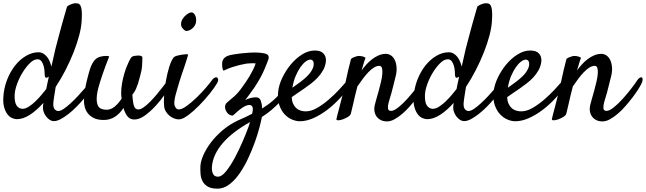

<svg xmlns="http://www.w3.org/2000/svg" viewBox="-30 -718 3950 1174"><path d="M310.5 -186.5Q305.7 -156.2 301.3 -128.9Q296.9 -101.6 295.9 -85Q294.9 -60.5 304.7 -49.8Q314.5 -39.1 326.2 -39.1Q339.8 -39.1 359.9 -52.7Q379.9 -66.4 402.3 -86.9Q424.8 -107.4 447.3 -131.8Q469.7 -156.2 488.8 -178.2Q507.8 -200.2 521 -216.8Q534.2 -233.4 539.1 -238.3Q544.9 -244.1 551.3 -245.1Q557.6 -246.1 561.5 -243.2Q565.4 -240.2 565.4 -232.4Q565.4 -224.6 557.6 -212.9Q545.9 -194.3 527.3 -169.4Q508.8 -144.5 486.3 -118.2Q463.9 -91.8 439 -66.4Q414.1 -41 389.2 -21.5Q364.3 -2 341.3 10.3Q318.4 22.5 299.8 22.5Q286.1 22.5 273.9 14.6Q261.7 6.8 252 -5.9Q242.2 -18.6 236.8 -34.2Q231.4 -49.8 232.4 -65.4Q233.4 -72.3 235.4 -88.9Q194.3 -43 152.8 -16.1Q111.3 10.7 73.2 10.7Q59.6 10.7 43.9 3.9Q28.3 -2.9 16.1 -18.6Q3.9 -34.2 -3.9 -59.6Q-11.7 -85 -9.8 -121.1Q-6.8 -177.7 12.7 -228.5Q32.2 -279.3 62 -316.9Q91.8 -354.5 129.4 -376.5Q167 -398.4 205.1 -398.4Q221.7 -398.4 235.4 -390.1Q249 -381.8 258.8 -368.7Q268.6 -355.5 274.9 -339.8Q281.2 -324.2 284.2 -310.5Q291 -338.9 296.9 -366.2Q302.7 -393.6 308.6 -418Q318.4 -454.1 329.1 -496.1Q338.9 -532.2 351.6 -579.1Q364.3 -626 379.9 -677.7Q389.6 -685.5 398.4 -689.5Q407.2 -693.4 415 -695.3Q423.8 -698.2 431.6 -698.2Q441.4 -698.2 449.2 -695.8Q457 -693.4 462.4 -683.1Q467.8 -672.9 469.7 -652.3Q471.7 -631.8 469.7 -596.7Q467.8 -553.7 454.6 -502.9Q441.4 -452.1 419.9 -397.9Q398.4 -343.8 370.6 -289.6Q342.8 -235.4 310.5 -186.5ZM252.9 -173.8Q256.8 -192.4 260.3 -210.9Q263.7 -229.5 268.6 -249Q266.6 -248 265.1 -247.1Q263.7 -246.1 261.7 -245.1Q251 -240.2 247.1 -245.6Q243.2 -251 243.2 -262.7Q243.2 -268.6 242.2 -283.7Q241.2 -298.8 236.8 -314.9Q232.4 -331.1 223.6 -343.3Q214.8 -355.5 199.2 -355.5Q176.8 -355.5 153.3 -332.5Q129.9 -309.6 109.4 -276.9Q88.9 -244.1 75.2 -207Q61.5 -169.9 59.6 -140.6Q57.6 -93.8 71.3 -73.2Q85 -52.7 108.4 -52.7Q126 -52.7 147 -66.4Q168 -80.1 188 -99.6Q208 -119.1 225.1 -139.6Q242.2 -160.2 252.9 -173.8Z M604.5 15.6Q567.4 15.6 543.9 3.9Q520.5 -7.8 507.3 -24.9Q494.1 -42 488.8 -62Q483.4 -82 483.4 -98.6Q483.4 -127.9 488.3 -160.6Q493.2 -193.4 500 -221.2Q506.8 -249 512.2 -268.6Q517.6 -288.1 519.5 -293Q528.3 -321.3 542.5 -342.3Q556.6 -363.3 582 -371.1Q591.8 -373 602.5 -375Q611.3 -376 620.6 -376Q629.9 -376 637.7 -373Q611.3 -305.7 596.2 -260.7Q581.1 -215.8 573.2 -187.5Q564.5 -155.3 562.5 -135.7Q557.6 -91.8 570.3 -69.3Q583 -46.9 622.1 -46.9Q647.5 -46.9 670.9 -65.9Q694.3 -85 713.9 -115.2Q710.9 -130.9 710.9 -147.5Q710.9 -178.7 716.3 -208.5Q721.7 -238.3 729 -264.2Q736.3 -290 744.6 -310.5Q752.9 -331.1 758.8 -342.8Q769.5 -366.2 778.3 -371.6Q787.1 -377 806.6 -377.9Q814.5 -378.9 819.8 -378.4Q825.2 -377.9 829.1 -377Q840.8 -374 840.8 -365.2Q840.8 -349.6 838.9 -318.4Q836.9 -287.1 827.1 -253.9Q820.3 -226.6 814 -207.5Q807.6 -188.5 801.8 -175.3Q795.9 -162.1 790 -153.8Q784.2 -145.5 779.3 -138.7Q781.2 -109.4 784.2 -91.8Q787.1 -74.2 791.5 -64.9Q795.9 -55.7 802.2 -52.2Q808.6 -48.8 816.4 -48.8Q830.1 -48.8 848.6 -62Q867.2 -75.2 887.2 -95.2Q907.2 -115.2 927.2 -139.2Q947.3 -163.1 963.9 -184.6Q980.5 -206.1 992.2 -222.2Q1003.9 -238.3 1006.8 -242.2Q1013.7 -251 1020 -252.9Q1026.4 -254.9 1030.3 -251.5Q1034.2 -248 1034.7 -240.7Q1035.2 -233.4 1030.3 -224.6Q1010.7 -187.5 981.9 -146Q953.1 -104.5 920.4 -69.3Q887.7 -34.2 854.5 -10.7Q821.3 12.7 792 12.7Q765.6 12.7 750.5 -5.4Q735.4 -23.4 724.6 -57.6Q702.1 -22.5 671.9 -3.4Q641.6 15.6 604.5 15.6Z M1167 -575.2Q1164.1 -564.5 1155.8 -554.2Q1147.5 -543.9 1137.2 -537.6Q1127 -531.2 1116.2 -529.3Q1105.5 -527.3 1098.6 -533.2Q1078.1 -548.8 1077.1 -566.9Q1076.2 -585 1085.9 -601.1Q1095.7 -617.2 1110.4 -628.4Q1125 -639.6 1135.7 -641.6Q1146.5 -643.6 1153.8 -637.2Q1161.1 -630.9 1165 -620.6Q1168.9 -610.4 1169.4 -597.7Q1169.9 -585 1167 -575.2ZM1032.2 -367.2Q1037.1 -373 1050.8 -377Q1064.5 -380.9 1079.1 -383.3Q1093.8 -385.7 1106 -386.2Q1118.2 -386.7 1120.1 -385.7Q1121.1 -384.8 1115.2 -365.2Q1109.4 -345.7 1100.6 -319.3Q1091.8 -293 1082 -265.1Q1072.3 -237.3 1067.4 -219.7Q1062.5 -202.1 1055.7 -180.2Q1048.8 -158.2 1043.5 -137.2Q1038.1 -116.2 1036.1 -97.7Q1034.2 -79.1 1039.1 -69.3Q1043.9 -57.6 1049.8 -53.2Q1055.7 -48.8 1062.5 -48.8Q1082 -48.8 1111.8 -70.3Q1141.6 -91.8 1172.4 -121.6Q1203.1 -151.4 1229.5 -182.1Q1255.9 -212.9 1268.6 -231.4Q1276.4 -241.2 1284.7 -244.1Q1293 -247.1 1298.3 -243.2Q1303.7 -239.3 1304.2 -230.5Q1304.7 -221.7 1297.9 -210Q1282.2 -182.6 1252 -145Q1221.7 -107.4 1187.5 -72.8Q1153.3 -38.1 1120.6 -13.7Q1087.9 10.7 1067.4 11.7Q1050.8 12.7 1034.7 6.3Q1018.6 0 1005.4 -11.2Q992.2 -22.5 983.4 -37.6Q974.6 -52.7 973.6 -69.3Q970.7 -93.8 973.6 -136.2Q976.6 -178.7 984.4 -223.1Q992.2 -267.6 1004.4 -307.6Q1016.6 -347.7 1032.2 -367.2Z M1734.4 -157.2Q1727.5 -147.5 1712.4 -128.9Q1697.3 -110.4 1676.3 -88.9Q1655.3 -67.4 1628.4 -44.4Q1601.6 -21.5 1571.3 -2.9Q1567.4 19.5 1556.6 61Q1545.9 102.5 1528.3 151.4Q1510.7 200.2 1487.3 250.5Q1463.9 300.8 1435.1 342.3Q1406.2 383.8 1372.1 409.7Q1337.9 435.5 1299.8 435.5Q1261.7 435.5 1240.2 422.9Q1218.8 410.2 1208.5 390.1Q1198.2 370.1 1196.3 346.2Q1194.3 322.3 1195.3 299.8Q1196.3 270.5 1212.9 231.9Q1229.5 193.4 1259.3 153.8Q1289.1 114.3 1331.1 78.6Q1373 43 1424.8 18.6Q1450.2 7.8 1471.7 -2.4Q1493.2 -12.7 1511.7 -22.5Q1519.5 -54.7 1513.2 -65.4Q1506.8 -76.2 1495.1 -76.2Q1477.5 -76.2 1453.6 -60.5Q1429.7 -44.9 1394.5 -11.7Q1384.8 -10.7 1377.4 -14.2Q1370.1 -17.6 1365.2 -22.5Q1359.4 -27.3 1355.5 -34.2Q1344.7 -50.8 1346.2 -67.4Q1347.7 -84 1361.3 -93.8Q1375 -104.5 1401.9 -128.4Q1428.7 -152.3 1454.1 -189.5Q1461.9 -200.2 1473.1 -216.3Q1484.4 -232.4 1495.6 -251.5Q1506.8 -270.5 1517.1 -291Q1527.3 -311.5 1533.2 -330.1Q1513.7 -333 1476.6 -329.1Q1457 -325.2 1434.6 -320.3Q1415 -315.4 1390.1 -307.6Q1365.2 -299.8 1337.9 -286.1Q1334 -288.1 1332 -293.9Q1330.1 -299.8 1329.1 -307.6Q1328.1 -316.4 1328.1 -327.1Q1328.1 -340.8 1332.5 -350.1Q1336.9 -359.4 1343.8 -365.2Q1350.6 -371.1 1358.4 -374.5Q1366.2 -377.9 1372.1 -379.9Q1378.9 -381.8 1398.9 -385.3Q1418.9 -388.7 1444.3 -391.6Q1469.7 -394.5 1497.1 -396Q1524.4 -397.5 1546.9 -396.5Q1592.8 -393.6 1605 -384.3Q1617.2 -375 1611.3 -355.5Q1604.5 -335.9 1585 -289.6Q1565.4 -243.2 1525.4 -182.6Q1508.8 -160.2 1495.1 -140.6Q1481.4 -121.1 1468.8 -106.4Q1485.4 -114.3 1502 -118.7Q1518.6 -123 1535.2 -123Q1557.6 -123 1564.9 -101.6Q1572.3 -80.1 1573.2 -54.7Q1612.3 -79.1 1643.1 -106.4Q1673.8 -133.8 1709 -176.8Q1717.8 -187.5 1725.1 -189.5Q1732.4 -191.4 1736.3 -187Q1740.2 -182.6 1740.2 -174.3Q1740.2 -166 1734.4 -157.2ZM1490.2 55.7Q1492.2 47.9 1494.6 41.5Q1497.1 35.2 1499 28.3Q1448.2 56.6 1406.2 88.4Q1364.3 120.1 1333.5 155.3Q1302.7 190.4 1285.2 228.5Q1267.6 266.6 1265.6 305.7Q1264.6 329.1 1272.9 345.7Q1281.2 362.3 1302.7 362.3Q1326.2 362.3 1353 328.6Q1379.9 294.9 1405.8 246.6Q1431.6 198.2 1454.1 146Q1476.6 93.8 1490.2 55.7Z M2117.2 -203.1Q2087.9 -160.2 2050.8 -119.6Q2013.7 -79.1 1972.2 -47.4Q1930.7 -15.6 1887.2 3.9Q1843.8 23.4 1802.7 23.4Q1781.2 23.4 1756.3 13.2Q1731.4 2.9 1710.9 -18.6Q1690.4 -40 1678.2 -74.2Q1666 -108.4 1670.9 -157.2Q1674.8 -197.3 1695.8 -241.7Q1716.8 -286.1 1747.6 -323.2Q1778.3 -360.4 1816.9 -384.8Q1855.5 -409.2 1894.5 -409.2Q1931.6 -409.2 1948.2 -390.6Q1964.8 -372.1 1962.9 -344.7Q1960 -314.5 1945.8 -289.1Q1931.6 -263.7 1912.1 -243.2Q1892.6 -222.7 1870.6 -206.1Q1848.6 -189.5 1829.1 -175.8Q1807.6 -161.1 1788.1 -147.9Q1768.6 -134.8 1753.9 -124Q1754.9 -99.6 1762.7 -83Q1770.5 -66.4 1782.2 -56.2Q1793.9 -45.9 1809.1 -41.5Q1824.2 -37.1 1839.8 -37.1Q1873 -37.1 1909.2 -58.1Q1945.3 -79.1 1980 -108.9Q2014.6 -138.7 2044.4 -170.9Q2074.2 -203.1 2093.8 -226.6Q2100.6 -234.4 2107.9 -235.8Q2115.2 -237.3 2119.6 -233.9Q2124 -230.5 2124 -222.2Q2124 -213.9 2117.2 -203.1ZM1867.2 -353.5Q1855.5 -353.5 1839.4 -341.8Q1823.2 -330.1 1807.6 -308.1Q1792 -286.1 1778.3 -254.4Q1764.6 -222.7 1757.8 -181.6Q1769.5 -190.4 1783.2 -199.7Q1796.9 -209 1810.5 -219.7Q1852.5 -252 1869.1 -276.4Q1885.7 -300.8 1887.7 -318.4Q1889.6 -336.9 1883.8 -345.2Q1877.9 -353.5 1867.2 -353.5Z M2336.9 24.4Q2314.5 24.4 2298.3 16.1Q2282.2 7.8 2272.5 -5.9Q2262.7 -19.5 2259.8 -37.6Q2256.8 -55.7 2261.7 -76.2Q2264.6 -89.8 2271.5 -112.8Q2278.3 -135.7 2285.6 -162.6Q2293 -189.5 2299.3 -216.3Q2305.7 -243.2 2307.6 -265.1Q2309.6 -287.1 2305.7 -301.3Q2301.8 -315.4 2289.1 -315.4Q2273.4 -315.4 2256.8 -305.2Q2240.2 -294.9 2223.1 -277.3Q2206.1 -259.8 2189 -236.8Q2171.9 -213.9 2155.3 -189.5Q2146.5 -156.2 2140.6 -131.3Q2134.8 -106.4 2130.4 -86.4Q2126 -66.4 2122.1 -51.3Q2118.2 -36.1 2115.2 -22.5Q2112.3 -12.7 2097.7 -3.4Q2083 5.9 2066.4 11.7Q2049.8 17.6 2037.6 17.6Q2025.4 17.6 2027.3 8.8Q2028.3 2.9 2033.7 -17.6Q2039.1 -38.1 2046.4 -65.9Q2053.7 -93.8 2061.5 -125Q2069.3 -156.2 2076.2 -184.6Q2081.1 -207 2086.9 -234.4Q2091.8 -257.8 2099.1 -289.1Q2106.4 -320.3 2116.2 -357.4Q2123 -363.3 2130.4 -366.7Q2137.7 -370.1 2145.5 -372.1Q2153.3 -375 2162.1 -376Q2169.9 -376 2177.7 -375Q2184.6 -374 2191.9 -371.6Q2199.2 -369.1 2205.1 -364.3Q2202.1 -357.4 2198.2 -345.2Q2194.3 -333 2190.4 -319.3Q2186.5 -303.7 2180.7 -287.1Q2193.4 -304.7 2209.5 -322.8Q2225.6 -340.8 2244.6 -355.5Q2263.7 -370.1 2285.2 -379.4Q2306.6 -388.7 2329.1 -388.7Q2347.7 -388.7 2362.3 -377.9Q2377 -367.2 2385.3 -348.1Q2393.6 -329.1 2395 -302.7Q2396.5 -276.4 2387.7 -245.1L2377 -202.1Q2372.1 -181.6 2364.7 -153.8Q2357.4 -126 2346.7 -92.8Q2340.8 -71.3 2342.3 -55.7Q2343.8 -40 2361.3 -40Q2378.9 -40 2405.8 -61.5Q2432.6 -83 2460 -113.3Q2487.3 -143.6 2511.7 -175.3Q2536.1 -207 2548.8 -226.6Q2557.6 -239.3 2565.4 -243.2Q2573.2 -247.1 2577.6 -244.1Q2582 -241.2 2582 -231Q2582 -220.7 2574.2 -205.1Q2567.4 -191.4 2553.2 -168.9Q2539.1 -146.5 2519.5 -121.1Q2500 -95.7 2477.5 -69.8Q2455.1 -43.9 2430.7 -22.9Q2406.2 -2 2382.3 11.2Q2358.4 24.4 2336.9 24.4Z M2819.3 -186.5Q2814.5 -156.2 2810.1 -128.9Q2805.7 -101.6 2804.7 -85Q2803.7 -60.5 2813.5 -49.8Q2823.2 -39.1 2835 -39.1Q2848.6 -39.1 2868.7 -52.7Q2888.7 -66.4 2911.1 -86.9Q2933.6 -107.4 2956.1 -131.8Q2978.5 -156.2 2997.6 -178.2Q3016.6 -200.2 3029.8 -216.8Q3043 -233.4 3047.9 -238.3Q3053.7 -244.1 3060.1 -245.1Q3066.4 -246.1 3070.3 -243.2Q3074.2 -240.2 3074.2 -232.4Q3074.2 -224.6 3066.4 -212.9Q3054.7 -194.3 3036.1 -169.4Q3017.6 -144.5 2995.1 -118.2Q2972.7 -91.8 2947.8 -66.4Q2922.9 -41 2897.9 -21.5Q2873 -2 2850.1 10.3Q2827.1 22.5 2808.6 22.5Q2794.9 22.5 2782.7 14.6Q2770.5 6.8 2760.7 -5.9Q2751 -18.6 2745.6 -34.2Q2740.2 -49.8 2741.2 -65.4Q2742.2 -72.3 2744.1 -88.9Q2703.1 -43 2661.6 -16.1Q2620.1 10.7 2582 10.7Q2568.4 10.7 2552.7 3.9Q2537.1 -2.9 2524.9 -18.6Q2512.7 -34.2 2504.9 -59.6Q2497.1 -85 2499 -121.1Q2502 -177.7 2521.5 -228.5Q2541 -279.3 2570.8 -316.9Q2600.6 -354.5 2638.2 -376.5Q2675.8 -398.4 2713.9 -398.4Q2730.5 -398.4 2744.1 -390.1Q2757.8 -381.8 2767.6 -368.7Q2777.3 -355.5 2783.7 -339.8Q2790 -324.2 2793 -310.5Q2799.8 -338.9 2805.7 -366.2Q2811.5 -393.6 2817.4 -418Q2827.1 -454.1 2837.9 -496.1Q2847.7 -532.2 2860.4 -579.1Q2873 -626 2888.7 -677.7Q2898.4 -685.5 2907.2 -689.5Q2916 -693.4 2923.8 -695.3Q2932.6 -698.2 2940.4 -698.2Q2950.2 -698.2 2958 -695.8Q2965.8 -693.4 2971.2 -683.1Q2976.6 -672.9 2978.5 -652.3Q2980.5 -631.8 2978.5 -596.7Q2976.6 -553.7 2963.4 -502.9Q2950.2 -452.1 2928.7 -397.9Q2907.2 -343.8 2879.4 -289.6Q2851.6 -235.4 2819.3 -186.5ZM2761.7 -173.8Q2765.6 -192.4 2769 -210.9Q2772.5 -229.5 2777.3 -249Q2775.4 -248 2773.9 -247.1Q2772.5 -246.1 2770.5 -245.1Q2759.8 -240.2 2755.9 -245.6Q2752 -251 2752 -262.7Q2752 -268.6 2751 -283.7Q2750 -298.8 2745.6 -314.9Q2741.2 -331.1 2732.4 -343.3Q2723.6 -355.5 2708 -355.5Q2685.5 -355.5 2662.1 -332.5Q2638.7 -309.6 2618.2 -276.9Q2597.7 -244.1 2584 -207Q2570.3 -169.9 2568.4 -140.6Q2566.4 -93.8 2580.1 -73.2Q2593.8 -52.7 2617.2 -52.7Q2634.8 -52.7 2655.8 -66.4Q2676.8 -80.1 2696.8 -99.6Q2716.8 -119.1 2733.9 -139.6Q2751 -160.2 2761.7 -173.8Z M3434.6 -203.1Q3405.3 -160.2 3368.2 -119.6Q3331.1 -79.1 3289.6 -47.4Q3248 -15.6 3204.6 3.9Q3161.1 23.4 3120.1 23.4Q3098.6 23.4 3073.7 13.2Q3048.8 2.9 3028.3 -18.6Q3007.8 -40 2995.6 -74.2Q2983.4 -108.4 2988.3 -157.2Q2992.2 -197.3 3013.2 -241.7Q3034.2 -286.1 3064.9 -323.2Q3095.7 -360.4 3134.3 -384.8Q3172.9 -409.2 3211.9 -409.2Q3249 -409.2 3265.6 -390.6Q3282.2 -372.1 3280.3 -344.7Q3277.3 -314.5 3263.2 -289.1Q3249 -263.7 3229.5 -243.2Q3210 -222.7 3188 -206.1Q3166 -189.5 3146.5 -175.8Q3125 -161.1 3105.5 -147.9Q3085.9 -134.8 3071.3 -124Q3072.3 -99.6 3080.1 -83Q3087.9 -66.4 3099.6 -56.2Q3111.3 -45.9 3126.5 -41.5Q3141.6 -37.1 3157.2 -37.1Q3190.4 -37.1 3226.6 -58.1Q3262.7 -79.1 3297.4 -108.9Q3332 -138.7 3361.8 -170.9Q3391.6 -203.1 3411.1 -226.6Q3418 -234.4 3425.3 -235.8Q3432.6 -237.3 3437 -233.9Q3441.4 -230.5 3441.4 -222.2Q3441.4 -213.9 3434.6 -203.1ZM3184.6 -353.5Q3172.9 -353.5 3156.7 -341.8Q3140.6 -330.1 3125 -308.1Q3109.4 -286.1 3095.7 -254.4Q3082 -222.7 3075.2 -181.6Q3086.9 -190.4 3100.6 -199.7Q3114.3 -209 3127.9 -219.7Q3169.9 -252 3186.5 -276.4Q3203.1 -300.8 3205.1 -318.4Q3207 -336.9 3201.2 -345.2Q3195.3 -353.5 3184.6 -353.5Z M3654.3 24.4Q3631.8 24.4 3615.7 16.1Q3599.6 7.8 3589.8 -5.9Q3580.1 -19.5 3577.1 -37.6Q3574.2 -55.7 3579.1 -76.2Q3582 -89.8 3588.9 -112.8Q3595.7 -135.7 3603 -162.6Q3610.4 -189.5 3616.7 -216.3Q3623 -243.2 3625 -265.1Q3627 -287.1 3623 -301.3Q3619.1 -315.4 3606.4 -315.4Q3590.8 -315.4 3574.2 -305.2Q3557.6 -294.9 3540.5 -277.3Q3523.4 -259.8 3506.3 -236.8Q3489.3 -213.9 3472.7 -189.5Q3463.9 -156.2 3458 -131.3Q3452.1 -106.4 3447.8 -86.4Q3443.4 -66.4 3439.5 -51.3Q3435.5 -36.1 3432.6 -22.5Q3429.7 -12.7 3415 -3.4Q3400.4 5.9 3383.8 11.7Q3367.2 17.6 3355 17.6Q3342.8 17.6 3344.7 8.8Q3345.7 2.9 3351.1 -17.6Q3356.4 -38.1 3363.8 -65.9Q3371.1 -93.8 3378.9 -125Q3386.7 -156.2 3393.6 -184.6Q3398.4 -207 3404.3 -234.4Q3409.2 -257.8 3416.5 -289.1Q3423.8 -320.3 3433.6 -357.4Q3440.4 -363.3 3447.8 -366.7Q3455.1 -370.1 3462.9 -372.1Q3470.7 -375 3479.5 -376Q3487.3 -376 3495.1 -375Q3502 -374 3509.3 -371.6Q3516.6 -369.1 3522.5 -364.3Q3519.5 -357.4 3515.6 -345.2Q3511.7 -333 3507.8 -319.3Q3503.9 -303.7 3498 -287.1Q3510.7 -304.7 3526.9 -322.8Q3543 -340.8 3562 -355.5Q3581.1 -370.1 3602.5 -379.4Q3624 -388.7 3646.5 -388.7Q3665 -388.7 3679.7 -377.9Q3694.3 -367.2 3702.6 -348.1Q3710.9 -329.1 3712.4 -302.7Q3713.9 -276.4 3705.1 -245.1L3694.3 -202.1Q3689.5 -181.6 3682.1 -153.8Q3674.8 -126 3664.1 -92.8Q3658.2 -71.3 3659.7 -55.7Q3661.1 -40 3678.7 -40Q3696.3 -40 3723.1 -61.5Q3750 -83 3777.3 -113.3Q3804.7 -143.6 3829.1 -175.3Q3853.5 -207 3866.2 -226.6Q3875 -239.3 3882.8 -243.2Q3890.6 -247.1 3895 -244.1Q3899.4 -241.2 3899.4 -231Q3899.4 -220.7 3891.6 -205.1Q3884.8 -191.4 3870.6 -168.9Q3856.4 -146.5 3836.9 -121.1Q3817.4 -95.7 3794.9 -69.8Q3772.5 -43.9 3748 -22.9Q3723.6 -2 3699.7 11.2Q3675.8 24.4 3654.3 24.4Z"/></svg>

Font: Satisfy
Style: Regular
Weight: 400
Designer: Font Diner, Inc
Foundry: Font Diner, Inc
Version: Version 1.001